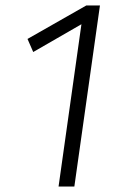

<svg xmlns="http://www.w3.org/2000/svg" viewBox="-20 -685 450 705"><path d="M253 0H195L279 -596L102 -494L81 -542L297 -665H347Z"/></svg>

Font: Fira Sans Light
Style: Italic
Weight: 300
Italic angle: -8°
Designer: bBox Type GmbH & Carrois Corporate GbR & Edenspiekermann AG
Foundry: bBox Type GmbH & Carrois Corporate GbR & Edenspiekermann AG
Version: Version 4.301